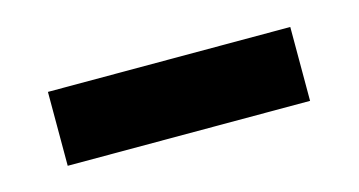

<svg xmlns="http://www.w3.org/2000/svg" viewBox="-30 -742 469 251"><g transform="rotate(-15 204.0 -616.0)"><path d="M368 -566H40V-666H368Z"/></g></svg>

Font: Space Grotesk Variable Light
Style: Regular
Weight: 300
Designer: Florian Karsten
Foundry: Florian Karsten
Version: Version 2.000